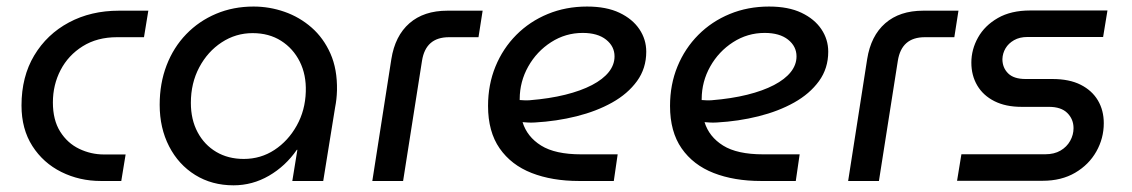

<svg xmlns="http://www.w3.org/2000/svg" viewBox="-20 -542 3389 575"><path d="M282 0Q218 0 163.7 -27Q109.4 -54 76.9 -104.8Q44.4 -155.6 44.4 -226Q44.4 -312.4 82.5 -376Q120.6 -439.6 186.5 -474.8Q252.4 -510 336.2 -510H424.2L411.2 -430.6H330.4Q271 -430.6 227.7 -403.5Q184.4 -376.4 161.4 -332.1Q138.4 -287.8 138.4 -235.2Q138.4 -182.6 160.2 -147.9Q182 -113.2 217.2 -96.3Q252.4 -79.4 291.4 -79.4H356.2L343.2 0Z M679.4 13Q614.6 13 564.6 -18Q514.6 -49 486.4 -103.8Q458.2 -158.6 458.2 -228.2Q458.2 -292.4 478.9 -346.3Q499.6 -400.2 537.7 -439.6Q575.8 -479 627.2 -500.7Q678.6 -522.4 739.4 -522.4Q787 -522.4 832 -506.7Q877 -491 912.9 -459.7Q948.8 -428.4 969.6 -381.5Q990.4 -334.6 989.2 -271.6Q988.8 -257.4 987.4 -244.9Q986 -232.4 983.6 -220.4L948 0H855.4L870.6 -93.4H869Q835 -44.4 785.5 -15.7Q736 13 679.4 13ZM710 -66Q760.8 -66 801.9 -93Q843 -120 868.6 -165.8Q894.2 -211.6 895.8 -267.6Q897.4 -318.2 877.7 -357.5Q858 -396.8 821.8 -419.8Q785.6 -442.8 736.4 -442.8Q686.2 -442.8 644 -415.2Q601.8 -387.6 576.7 -340.3Q551.6 -293 551.6 -234Q551.6 -183.8 571.8 -146Q592 -108.2 627.6 -87.1Q663.2 -66 710 -66Z M1095 0 1152 -365Q1163 -434.6 1206.1 -472.3Q1249.2 -510 1320 -510H1425.4L1413 -430.6H1324.8Q1289.8 -430.6 1269.6 -413Q1249.4 -395.4 1243.8 -359.8L1187.2 0Z M1714 0Q1633.6 0 1572.3 -23.9Q1511 -47.8 1476.3 -97.7Q1441.6 -147.6 1441.6 -224.6Q1441.6 -288.8 1463.9 -343Q1486.2 -397.2 1526.3 -437.5Q1566.4 -477.8 1620.5 -500.1Q1674.6 -522.4 1738.2 -522.4Q1796 -522.4 1835.1 -503.8Q1874.2 -485.2 1894.8 -454.6Q1915.4 -424 1915.4 -387.2Q1915.4 -337.2 1887.7 -299.1Q1860 -261 1813.1 -234.8Q1766.2 -208.6 1706.4 -193.7Q1646.6 -178.8 1582 -175.2Q1571.4 -174.6 1562.4 -175Q1553.4 -175.4 1545 -176.2Q1558.4 -132.4 1600.5 -106.1Q1642.6 -79.8 1720.4 -79.8H1829.8L1818.2 0ZM1536.4 -242.4Q1543.2 -242 1550.7 -241.6Q1558.2 -241.2 1566.2 -241.8Q1625.6 -246.6 1672.7 -258.3Q1719.8 -270 1752.9 -287.3Q1786 -304.6 1803.2 -326.3Q1820.4 -348 1820.4 -373.2Q1820.4 -403.2 1795.1 -423.3Q1769.8 -443.4 1725 -443.4Q1673.6 -443.4 1630.5 -415.7Q1587.4 -388 1562 -342.9Q1536.6 -297.8 1536.4 -245.6Q1536.4 -244.6 1536.4 -244.2Q1536.4 -243.8 1536.4 -242.4Z M2259 0Q2178.6 0 2117.3 -23.9Q2056 -47.8 2021.3 -97.7Q1986.6 -147.6 1986.6 -224.6Q1986.6 -288.8 2008.9 -343Q2031.2 -397.2 2071.3 -437.5Q2111.4 -477.8 2165.5 -500.1Q2219.6 -522.4 2283.2 -522.4Q2341 -522.4 2380.1 -503.8Q2419.2 -485.2 2439.8 -454.6Q2460.4 -424 2460.4 -387.2Q2460.4 -337.2 2432.7 -299.1Q2405 -261 2358.1 -234.8Q2311.2 -208.6 2251.4 -193.7Q2191.6 -178.8 2127 -175.2Q2116.4 -174.6 2107.4 -175Q2098.4 -175.4 2090 -176.2Q2103.4 -132.4 2145.5 -106.1Q2187.6 -79.8 2265.4 -79.8H2374.8L2363.2 0ZM2081.4 -242.4Q2088.2 -242 2095.7 -241.6Q2103.2 -241.2 2111.2 -241.8Q2170.6 -246.6 2217.7 -258.3Q2264.8 -270 2297.9 -287.3Q2331 -304.6 2348.2 -326.3Q2365.4 -348 2365.4 -373.2Q2365.4 -403.2 2340.1 -423.3Q2314.8 -443.4 2270 -443.4Q2218.6 -443.4 2175.5 -415.7Q2132.4 -388 2107 -342.9Q2081.6 -297.8 2081.4 -245.6Q2081.4 -244.6 2081.4 -244.2Q2081.4 -243.8 2081.4 -242.4Z M2520 0 2577 -365Q2588 -434.6 2631.1 -472.3Q2674.2 -510 2745 -510H2850.4L2838 -430.6H2749.8Q2714.8 -430.6 2694.6 -413Q2674.4 -395.4 2668.8 -359.8L2612.2 0Z M2846.2 -0.6 2859.2 -80H3110.2Q3137.2 -80 3156 -91Q3174.8 -102 3184.9 -120.1Q3195 -138.2 3195 -158.2Q3195 -185 3176.5 -203.5Q3158 -222 3121.2 -222H3039.2Q2991.8 -222 2958.1 -239Q2924.4 -256 2906.7 -286Q2889 -316 2889 -354.4Q2889 -394 2909.1 -429.8Q2929.2 -465.6 2968.5 -488.1Q3007.8 -510.6 3064.8 -510.6H3296.6L3283.6 -431.2H3056.6Q3033.4 -431.2 3016.7 -421.6Q3000 -412 2991.3 -397.2Q2982.6 -382.4 2982 -365Q2982 -339.4 2999 -322.4Q3016 -305.4 3051.4 -305.4H3131.6Q3182.4 -305.4 3216.4 -288.2Q3250.4 -271 3268 -241.3Q3285.6 -211.6 3285.6 -173Q3285.6 -127.8 3263.3 -88.3Q3241 -48.8 3199.9 -24.7Q3158.8 -0.6 3102.4 -0.6Z"/></svg>

Font: MuseoModerno Thin
Style: Italic
Weight: 100
Italic angle: -9°
Designer: Pablo Cosgaya, Héctor Gatti, Marcela Romero, and the Authors of The MuseoModerno Project.
Foundry: Omnibus-Type Team
Version: Version 1.003